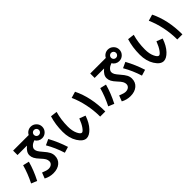

<svg xmlns="http://www.w3.org/2000/svg" viewBox="239 -2141 3521 3521"><g transform="rotate(-45 2000.0 -380.0)"><path d="M710.9 -390.6 823.2 -442.4Q918 -269.5 976.6 -84L860.4 -48.8Q803.7 -229.5 710.9 -390.6ZM157.2 -427.7 277.3 -399.4Q229.5 -222.7 135.7 -42L24.4 -87.9Q109.4 -255.9 157.2 -427.7ZM754.9 -530.3Q713.9 -530.3 679.2 -550.8Q644.5 -571.3 625 -606.4Q569.3 -586.9 538.1 -555.2Q506.8 -523.4 506.8 -490.2Q506.8 -460 524.4 -429.2Q542 -398.4 588.9 -344.7Q647.5 -278.3 670.4 -233.4Q693.4 -188.5 693.4 -139.6Q693.4 -43.9 626 13.2Q558.6 70.3 447.3 70.3Q349.6 70.3 264.6 23.4L307.6 -87.9Q397.5 -49.8 440.4 -49.8Q489.3 -49.8 519.5 -74.7Q549.8 -99.6 549.8 -139.6Q549.8 -173.8 531.7 -206.5Q513.7 -239.3 462.9 -293Q411.1 -347.7 389.2 -390.1Q367.2 -432.6 367.2 -476.6Q367.2 -556.6 460 -630.9L459 -632.8H216.8V-747.1H621.1Q639.6 -785.2 675.8 -807.6Q711.9 -830.1 754.9 -830.1Q816.4 -830.1 860.8 -786.1Q905.3 -742.2 905.3 -680.2Q905.3 -618.2 861.3 -574.2Q817.4 -530.3 754.9 -530.3ZM801.3 -634.3Q820.3 -653.3 820.3 -680.2Q820.3 -707 801.3 -726.1Q782.2 -745.1 754.9 -745.1Q727.5 -745.1 709 -726.1Q690.4 -707 690.4 -680.2Q690.4 -653.3 709 -634.3Q727.5 -615.2 754.9 -615.2Q782.2 -615.2 801.3 -634.3Z M1660.2 -671.9 1783.2 -708Q1919.9 -431.6 1919.9 -59.6H1787.1Q1787.1 -220.7 1753.4 -380.9Q1719.7 -541 1660.2 -671.9ZM1283.2 -685.5Q1237.3 -527.3 1237.3 -349.6Q1237.3 -238.3 1272.5 -162.6Q1307.6 -86.9 1342.8 -86.9Q1368.2 -86.9 1410.2 -144Q1452.1 -201.2 1493.2 -306.6L1610.4 -261.7Q1560.5 -117.2 1482.4 -35.2Q1404.3 46.9 1333 46.9Q1248 46.9 1175.3 -68.8Q1102.5 -184.6 1102.5 -349.6Q1102.5 -538.1 1153.3 -701.2Z M2710.9 -390.6 2823.2 -442.4Q2918 -269.5 2976.6 -84L2860.4 -48.8Q2803.7 -229.5 2710.9 -390.6ZM2157.2 -427.7 2277.3 -399.4Q2229.5 -222.7 2135.7 -42L2024.4 -87.9Q2109.4 -255.9 2157.2 -427.7ZM2754.9 -530.3Q2713.9 -530.3 2679.2 -550.8Q2644.5 -571.3 2625 -606.4Q2569.3 -586.9 2538.1 -555.2Q2506.8 -523.4 2506.8 -490.2Q2506.8 -460 2524.4 -429.2Q2542 -398.4 2588.9 -344.7Q2647.5 -278.3 2670.4 -233.4Q2693.4 -188.5 2693.4 -139.6Q2693.4 -43.9 2626 13.2Q2558.6 70.3 2447.3 70.3Q2349.6 70.3 2264.6 23.4L2307.6 -87.9Q2397.5 -49.8 2440.4 -49.8Q2489.3 -49.8 2519.5 -74.7Q2549.8 -99.6 2549.8 -139.6Q2549.8 -173.8 2531.7 -206.5Q2513.7 -239.3 2462.9 -293Q2411.1 -347.7 2389.2 -390.1Q2367.2 -432.6 2367.2 -476.6Q2367.2 -556.6 2460 -630.9L2459 -632.8H2216.8V-747.1H2621.1Q2639.6 -785.2 2675.8 -807.6Q2711.9 -830.1 2754.9 -830.1Q2816.4 -830.1 2860.8 -786.1Q2905.3 -742.2 2905.3 -680.2Q2905.3 -618.2 2861.3 -574.2Q2817.4 -530.3 2754.9 -530.3ZM2801.3 -634.3Q2820.3 -653.3 2820.3 -680.2Q2820.3 -707 2801.3 -726.1Q2782.2 -745.1 2754.9 -745.1Q2727.5 -745.1 2709 -726.1Q2690.4 -707 2690.4 -680.2Q2690.4 -653.3 2709 -634.3Q2727.5 -615.2 2754.9 -615.2Q2782.2 -615.2 2801.3 -634.3Z M3660.2 -671.9 3783.2 -708Q3919.9 -431.6 3919.9 -59.6H3787.1Q3787.1 -220.7 3753.4 -380.9Q3719.7 -541 3660.2 -671.9ZM3283.2 -685.5Q3237.3 -527.3 3237.3 -349.6Q3237.3 -238.3 3272.5 -162.6Q3307.6 -86.9 3342.8 -86.9Q3368.2 -86.9 3410.2 -144Q3452.1 -201.2 3493.2 -306.6L3610.4 -261.7Q3560.5 -117.2 3482.4 -35.2Q3404.3 46.9 3333 46.9Q3248 46.9 3175.3 -68.8Q3102.5 -184.6 3102.5 -349.6Q3102.5 -538.1 3153.3 -701.2Z"/></g></svg>

Font: Mgen+ 1c bold
Style: Bold
Weight: 700
Designer: [Source Han Sans]
Ryoko NISHIZUKA  (kana & ideographs); Paul D. Hunt (Latin, Greek & Cyrillic); Wenlong ZHANG  (bopomofo
Version: Version 1.059.20150602